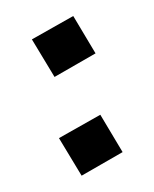

<svg xmlns="http://www.w3.org/2000/svg" viewBox="-87 -556 518 647"><g transform="rotate(-15 172.0 -232.5)"><path d="M75 -456 230 -496 270 -355 116 -314ZM77 -111 232 -151 272 -10 118 31Z"/></g></svg>

Font: Suez One
Style: Regular
Weight: 400
Designer: Michal Sahar
Foundry: Hagilda
Version: Version 1.001